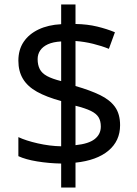

<svg xmlns="http://www.w3.org/2000/svg" viewBox="-20 -779 612 857"><path d="M253 -49Q198 -50 146 -58.5Q94 -67 62 -82V-167Q96 -151 149 -139Q202 -127 253 -126V-328Q187 -346 145 -369.5Q103 -393 82.5 -427Q62 -461 62 -508Q62 -557 85.5 -592Q109 -627 152 -647.5Q195 -668 253 -671V-759H317V-672Q370 -671 413.5 -660.5Q457 -650 493 -635L466 -561Q434 -574 395.5 -583.5Q357 -593 317 -596V-395Q383 -376 427 -354.5Q471 -333 493.5 -301.5Q516 -270 516 -220Q516 -150 464 -106.5Q412 -63 317 -53V58H253ZM317 -131Q376 -137 403 -158.5Q430 -180 430 -214Q430 -239 420 -255.5Q410 -272 385.5 -284Q361 -296 317 -307ZM253 -594Q217 -592 194 -581.5Q171 -571 159.5 -554Q148 -537 148 -515Q148 -489 157.5 -470.5Q167 -452 190 -439.5Q213 -427 253 -417Z"/></svg>

Font: bangla25
Style: Book
Weight: 400
Designer: Jelle Bosma - Monotype Design Team
Foundry: Monotype Imaging Inc.
Version: Version 2.003